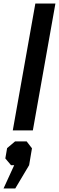

<svg xmlns="http://www.w3.org/2000/svg" viewBox="-46 -734 332 1081"><path d="M34 196H16L-16 158L-6 100L39 62H104L134 101L118 196L40 327H-26ZM153 -714H266L139 0H26Z"/></svg>

Font: Chakra Petch SemiBold
Style: Italic
Weight: 600
Italic angle: -10°
Designer: Katatrad Aksorn Co.,Ltd.
Foundry: Cadson Demak Co.,Ltd.
Version: Version 1.000; ttfautohint (v1.6)